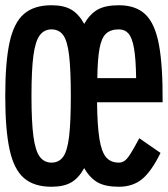

<svg xmlns="http://www.w3.org/2000/svg" viewBox="-20 -675 640 732"><path d="M176 37Q110 37 71.5 4Q33 -29 16.5 -105Q0 -181 0 -309Q0 -438 16.5 -513.5Q33 -589 71.5 -622Q110 -655 176 -655Q223 -655 251.5 -638.5Q280 -622 301 -584Q323 -622 352.5 -638.5Q382 -655 433 -655Q498 -655 534.5 -620Q571 -585 586 -504.5Q601 -424 600 -285H350Q351 -196 359 -146Q367 -96 384.5 -75.5Q402 -55 433 -55Q445 -55 455 -62Q465 -69 478 -89.5Q491 -110 511 -148L592 -92Q557 -21 521.5 8Q486 37 433 37Q382 37 352.5 20.5Q323 4 301 -34Q280 4 251.5 20.5Q223 37 176 37ZM176 -55Q205 -55 221 -77.5Q237 -100 243.5 -155Q250 -210 250 -309Q250 -408 243.5 -463.5Q237 -519 221 -541Q205 -563 176 -563Q149 -563 132 -541Q115 -519 107.5 -464Q100 -409 100 -309Q100 -210 107.5 -154.5Q115 -99 132 -77Q149 -55 176 -55ZM351 -377H499Q498 -450 491 -490.5Q484 -531 470 -547Q456 -563 433 -563Q402 -563 384.5 -547Q367 -531 359.5 -490.5Q352 -450 351 -377Z"/></svg>

Font: Victor Mono
Style: Bold
Weight: 700
Monospace: yes
Designer: Rune Bjørnerås
Version: Version 1.561;gftools[0.9.30]